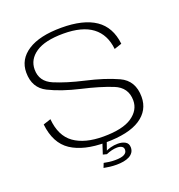

<svg xmlns="http://www.w3.org/2000/svg" viewBox="-130 -704 871 936"><g transform="rotate(-20 305.0 -236.0)"><path d="M302.5 4.5Q422.5 4.5 483 -35.2Q543.5 -75 543.5 -145Q543.5 -229.5 475.2 -260.8Q407 -292 311 -313.5Q221.5 -334 160.2 -359.8Q99 -385.5 99 -448Q99 -500.5 146.8 -532.8Q194.5 -565 290 -565Q387.5 -565 439.8 -525.5Q492 -486 500 -409L539 -422Q529 -511 466.8 -553.2Q404.5 -595.5 290.5 -595.5Q177.5 -595.5 116.5 -556Q55.5 -516.5 55.5 -448Q55.5 -368.5 119.8 -336.5Q184 -304.5 278.5 -282.5Q370.5 -261.5 435 -235.8Q499.5 -210 499.5 -142.5Q499.5 -92 451.5 -59.2Q403.5 -26.5 303 -26.5Q206.5 -26.5 151.2 -66.2Q96 -106 88.5 -194.5L49 -181.5Q60 -81 124.8 -38.2Q189.5 4.5 302.5 4.5ZM317 124.5Q335.5 124.5 352.5 121.5Q369.5 118.5 382.5 111.8Q395.5 105 402.8 94.2Q410 83.5 410 69Q410 48 394.2 39Q378.5 30 356 30Q336.5 30 317.8 35Q299 40 289.5 47L289 60Q302.5 54 317.8 50.2Q333 46.5 346 46.5Q361 46.5 370.2 52Q379.5 57.5 379.5 69.5Q379.5 85 364.2 93Q349 101 317.5 101Q300.5 101 285.8 99Q271 97 259.5 94.5L250.5 117.5Q265 120.5 281.8 122.5Q298.5 124.5 317 124.5ZM289 60 310 0H287.5L269.5 55Z"/></g></svg>

Font: Anybody SemiExpanded ExtraLight
Style: Regular
Weight: 250
Width: 6
Version: Version 1.113;gftools[0.9.25]